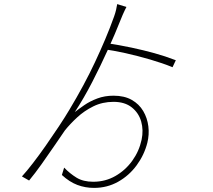

<svg xmlns="http://www.w3.org/2000/svg" viewBox="-20 -860 1040 937"><path d="M534 -393Q587 -393 623 -372.5Q659 -352 679 -318Q699 -284 704 -243.5Q709 -203 699 -163Q684 -104 647 -53.5Q610 -3 556.5 27Q503 57 439 57Q396 57 357.5 42.5Q319 28 282 -6L293 -42Q321 -13 353.5 7Q386 27 435 27Q494 27 543 -1Q592 -29 625.5 -75.5Q659 -122 671 -178Q681 -225 669 -267Q657 -309 623 -336Q589 -363 534 -363Q480 -363 435.5 -341Q391 -319 356.5 -287Q322 -255 297 -224Q275 -192 245 -148Q215 -104 183 -59Q151 -14 122 21L87 1Q110 -24 140.5 -63.5Q171 -103 203.5 -149.5Q236 -196 266.5 -242Q297 -288 319 -325Q355 -385 386 -442.5Q417 -500 443.5 -556.5Q470 -613 493.5 -668.5Q517 -724 537 -780Q543 -797 546.5 -812Q550 -827 552 -840L597 -826Q593 -818 588 -808Q583 -798 578.5 -787Q574 -776 569 -764Q543 -698 507 -618.5Q471 -539 430 -459.5Q389 -380 345 -313Q364 -328 391.5 -347Q419 -366 455 -379.5Q491 -393 534 -393ZM482 -620 491 -651Q564 -640 622.5 -627.5Q681 -615 733.5 -600.5Q786 -586 838 -566L822 -532Q773 -552 713 -569.5Q653 -587 593 -600.5Q533 -614 482 -620Z"/></svg>

Font: Noto Sans HK Thin
Style: Regular
Weight: 100
Designer: Ryoko NISHIZUKA 西塚涼子 (kana, bopomofo & ideographs); Paul D. Hunt (Latin, Greek & Cyrillic); Sandoll Communications 산돌커뮤니
Foundry: Adobe
Version: Version 2.004-H2;hotconv 1.0.118;makeotfexe 2.5.65603